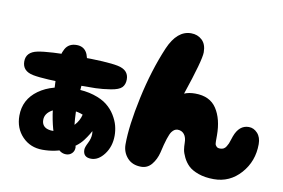

<svg xmlns="http://www.w3.org/2000/svg" viewBox="-75 -832 1414 959"><g transform="rotate(10 632.5 -352.0)"><path d="M438 0Q475 0 504.5 -39.5Q534 -79 534 -134Q534 -159 527.5 -184Q521 -209 504.5 -236Q488 -263 462 -283.5Q436 -304 393.5 -317Q351 -330 297 -330Q184 -330 116 -281Q48 -232 48 -150Q48 -86 88.5 -44Q129 -2 191 -2Q257 -2 309 -26.5Q361 -51 388 -86.5Q415 -122 428.5 -154Q442 -186 442 -208Q442 -252 412 -265Q385 -277 369 -252Q363 -241 361 -225Q354 -160 289 -124Q235 -94 195 -109Q169 -120 169 -150Q169 -182 203 -202Q237 -222 289 -222Q353 -222 387.5 -191Q422 -160 422 -122Q422 -100 409.5 -75.5Q397 -51 397 -39Q397 0 438 0ZM311 0Q328 0 340 -11.5Q352 -23 352 -42Q352 -49 343.5 -74Q335 -99 332 -116Q322 -175 322 -259Q322 -295 328 -360.5Q334 -426 334 -452Q334 -547 269 -547Q229 -547 211.5 -515.5Q194 -484 194 -438Q194 -133 261 -31Q280 0 311 0ZM285 -350Q364 -350 399 -351Q434 -352 475 -358.5Q516 -365 530.5 -380Q545 -395 545 -421Q545 -469 488.5 -480.5Q432 -492 285 -492Q138 -492 81.5 -480.5Q25 -469 25 -421Q25 -372 81 -361Q137 -350 285 -350Z M691 -4Q723 -4 744 -29.5Q765 -55 774 -91Q794 -180 810 -201Q823 -218 839 -218Q860 -218 872.5 -202.5Q885 -187 885 -158Q885 -142 887.5 -125.5Q890 -109 901 -86.5Q912 -64 929.5 -47Q947 -30 980.5 -18Q1014 -6 1059 -6Q1140 -6 1195 -68Q1250 -130 1250 -217Q1250 -252 1231 -272.5Q1212 -293 1187 -293Q1138 -293 1116 -233Q1114 -228 1110 -215Q1106 -202 1103 -195Q1100 -188 1094.5 -179Q1089 -170 1081.5 -166Q1074 -162 1064 -162Q1057 -162 1052.5 -163.5Q1048 -165 1045 -168.5Q1042 -172 1040 -175Q1038 -178 1037.5 -185Q1037 -192 1037 -196Q1037 -200 1037 -210Q1037 -220 1037 -224Q1037 -307 1003 -359Q969 -411 894 -411Q862 -411 839 -401Q900 -581 900 -621Q900 -662 877.5 -683Q855 -704 822 -704Q751 -704 709 -607Q658 -487 626.5 -341Q595 -195 595 -101Q595 -61 620.5 -32.5Q646 -4 691 -4Z"/></g></svg>

Font: Cherry Bomb
Style: Regular
Weight: 400
Designer: satsuyako
Foundry: satsuyako
Version: Version 4.0